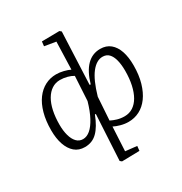

<svg xmlns="http://www.w3.org/2000/svg" viewBox="-221 -931 1257 1323"><g transform="rotate(-30 407.5 -270.0)"><path d="M436 -342 444 -340Q470 -430 514.5 -475Q559 -520 622 -520Q670 -520 702 -493.5Q734 -467 750 -419.5Q766 -372 766 -307Q766 -230 748.5 -170Q731 -110 701 -69Q671 -28 630.5 -7Q590 14 542 14Q512 14 481 5.5Q450 -3 429 -14L419 177L510 187L506 224L366 227L353 216L373 -146L366 -147Q350 -106 332 -75.5Q314 -45 293.5 -25Q273 -5 248.5 4.5Q224 14 195 14Q147 14 115 -13.5Q83 -41 66.5 -89.5Q50 -138 50 -202Q50 -278 66.5 -337.5Q83 -397 113 -437.5Q143 -478 183.5 -499Q224 -520 271 -520Q300 -520 330 -512.5Q360 -505 380 -495L387 -714L297 -729L301 -765L441 -767L454 -756ZM211 -40Q241 -40 269 -63.5Q297 -87 322.5 -134.5Q348 -182 368 -252L379 -446Q360 -458 332 -465.5Q304 -473 275 -473Q239 -473 210 -454Q181 -435 160.5 -400Q140 -365 129.5 -316Q119 -267 119 -207Q119 -159 129.5 -121Q140 -83 160.5 -61.5Q181 -40 211 -40ZM609 -465Q561 -465 519 -411.5Q477 -358 444 -243L432 -60Q453 -49 480 -41Q507 -33 538 -33Q575 -33 604.5 -52Q634 -71 654.5 -106.5Q675 -142 686 -192Q697 -242 697 -304Q697 -353 687.5 -389.5Q678 -426 659 -445.5Q640 -465 609 -465Z"/></g></svg>

Font: Literata 24pt Light
Style: Italic
Weight: 300
Italic angle: -2°
Designer: Latin by Veronika Burian and Jose Scaglione. Greek by Irene Vlachou. Cyrillic by Vera Evstafieva
Foundry: TypeTogether
Version: Version 3.103;gftools[0.9.29]